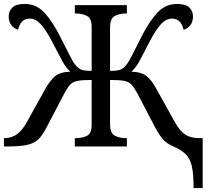

<svg xmlns="http://www.w3.org/2000/svg" viewBox="-20 -740 1075 970"><path d="M958 210Q958 140 949.5 101Q941 62 918.5 39.5Q896 17 852 -2Q821 -16 803 -36.5Q785 -57 765 -94L674 -268Q658 -298 644.5 -312.5Q631 -327 607 -331.5Q583 -336 536 -336V-114Q536 -67 560 -54.5Q584 -42 618 -42H621V0H358V-42H361Q394 -42 418.5 -53.5Q443 -65 443 -109V-336Q396 -336 372 -331.5Q348 -327 334.5 -312.5Q321 -298 305 -268L214 -94Q194 -55 172.5 -35Q151 -15 114.5 -7.5Q78 0 14 0H0V-42H3Q37 -42 64.5 -61Q92 -80 115 -122L209 -291Q232 -332 257 -354Q282 -376 335 -378Q312 -399 294 -433Q276 -467 244 -528Q213 -588 186.5 -617Q160 -646 131 -646Q104 -646 90 -629.5Q76 -613 72 -590Q53 -594 38.5 -611.5Q24 -629 24 -657Q24 -684 42.5 -702Q61 -720 105 -720Q164 -720 204.5 -676Q245 -632 283 -557Q311 -502 329.5 -465Q348 -428 361 -412Q374 -396 388.5 -389Q403 -382 443 -382V-604Q443 -648 418.5 -660Q394 -672 361 -672H358V-714H621V-672H618Q584 -672 560 -659.5Q536 -647 536 -600V-382Q576 -382 590.5 -389Q605 -396 618 -412Q631 -428 649.5 -465Q668 -502 696 -557Q734 -632 775 -676Q816 -720 874 -720Q918 -720 936.5 -702Q955 -684 955 -657Q955 -629 940.5 -611.5Q926 -594 907 -590Q903 -613 889 -629.5Q875 -646 848 -646Q819 -646 792.5 -617Q766 -588 735 -528Q704 -467 685.5 -433Q667 -399 644 -378Q697 -376 722.5 -354Q748 -332 770 -291L864 -122Q888 -79 915.5 -60.5Q943 -42 989 -42H1004V210Z"/></svg>

Font: NotoSerif-Regular
Style: Regular
Weight: 400
Designer: Monotype Design Team
Foundry: Monotype Imaging Inc.
Version: Version 2.007; ttfautohint (v1.8) -l 8 -r 50 -G 200 -x 14 -D